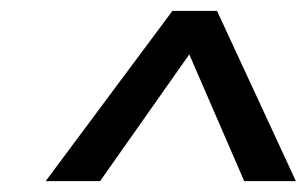

<svg xmlns="http://www.w3.org/2000/svg" viewBox="-20 -860 564 353"><path d="M297 -840H379L524 -527H429L328 -760L164 -527H64Z"/></svg>

Font: Yekcdsyqcyvpieeyorgstswgcgt
Style: Regular
Weight: 400
Italic angle: -8°
Designer: Carrois Corporate & Edenspiekermann
Foundry: Carrois Corporate GbR & Edenspiekermann AG
Version: Version 2.001